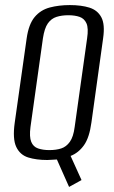

<svg xmlns="http://www.w3.org/2000/svg" viewBox="-20 -619 449 756"><path d="M252 117 204 9Q195 9 186 10Q177 11 166 11Q123 11 91 1Q59 -9 44 -40.5Q29 -72 38 -136L85 -468Q93 -524 116.5 -552Q140 -580 176 -589.5Q212 -599 255 -599Q300 -599 332 -589Q364 -579 379 -551Q394 -523 386 -468L340 -137Q332 -77 310.5 -47Q289 -17 258 -5L301 90ZM174 -28Q201 -28 221 -34.5Q241 -41 255 -60.5Q269 -80 274 -119L323 -468Q329 -508 320.5 -527Q312 -546 293.5 -552.5Q275 -559 249 -559Q223 -559 202.5 -552.5Q182 -546 168.5 -527Q155 -508 149 -468L100 -119Q95 -80 103 -60.5Q111 -41 130 -34.5Q149 -28 174 -28Z"/></svg>

Font: Alumni Sans
Style: Italic
Weight: 400
Italic angle: -8°
Version: Version 1.016